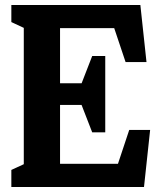

<svg xmlns="http://www.w3.org/2000/svg" viewBox="-20 -750 660 770"><path d="M25.5 -68.5 108.2 -106.6 75.4 -50.4V-660.8L96.5 -628.4L25.5 -661.5V-730H542.9L567.5 -501.2H483.6L430.8 -658.8L459.8 -637.2H204.8L220.8 -654.2V-393.5L186.7 -416H329.2L298.8 -394.1L349.8 -525.5H402.1V-219.2H349.8L298.8 -350.6L328.8 -329.2H186.7L220.8 -358V-61.6L188.9 -93.2H474.4L445.8 -71.2L498.2 -228.8H582.1L557.5 0H25.5Z"/></svg>

Font: Monaspace Xenon Var ExtraLight
Style: Regular
Weight: 200
Designer: Riley Cran and the Lettermatic Team
Version: Version 1.200 (Monaspace Xenon Var)